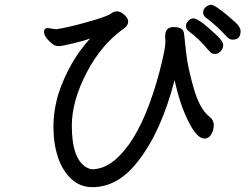

<svg xmlns="http://www.w3.org/2000/svg" viewBox="-20 -761 1040 794"><path d="M868 -538Q879 -538 886 -543Q903 -556 903 -574Q903 -591 872 -619Q802 -685 780 -685Q769 -685 759 -675Q749 -665 749 -654Q749 -642 758 -634Q802 -602 845 -550Q855 -538 868 -538ZM362 13Q467 13 549 -92Q647 -216 702 -430Q723 -332 758.5 -260Q794 -188 826 -188Q843 -188 853.5 -205Q864 -222 864 -244Q864 -266 842 -282Q805 -313 781 -396.5Q757 -480 750 -540.5Q743 -601 741.5 -618.5Q740 -636 729 -642.5Q718 -649 698 -649Q663 -649 663 -612L664 -586Q664 -559 640 -466Q587 -267 513.5 -164Q440 -61 360 -61Q353 -61 339 -68Q277 -102 277 -241Q277 -343 338.5 -461Q400 -579 495 -645Q510 -657 510 -672Q510 -686 494 -700Q478 -714 465 -714Q452 -714 442 -707Q428 -694 342 -670Q256 -646 212 -640L178 -645Q162 -645 162 -629Q162 -605 204 -574Q214 -570 224 -570Q233 -570 280 -581Q327 -592 353 -602Q266 -507 222 -374Q201 -305 201 -236Q201 -166 220 -110Q239 -54 275.5 -20.5Q312 13 362 13ZM942 -597Q975 -597 975 -632Q975 -649 953 -669Q873 -741 853 -741Q841 -741 830.5 -731.5Q820 -722 820 -710Q820 -698 829 -690Q876 -655 920 -607Q930 -597 942 -597Z"/></svg>

Font: LXGW WenKai Mono TC
Style: Bold
Weight: 700
Designer: LXGW / Fontworks Inc.
Foundry: LXGW / Fontworks Inc.
Version: Version 1.330